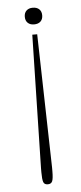

<svg xmlns="http://www.w3.org/2000/svg" viewBox="-53 -510 328 780"><g transform="rotate(-5 111.5 -120.0)"><path d="M76 -446Q76 -462 85.5 -471Q95 -480 111 -480Q128 -480 137.5 -471Q147 -462 147 -446Q147 -430 137.5 -421Q128 -412 111 -412Q95 -412 85.5 -421Q76 -430 76 -446ZM88 189V173L100 -371H120L133 173V189Q133 218 128.5 229Q124 240 110 240Q96 240 92 229Q88 218 88 189Z"/></g></svg>

Font: Taviraj Thin
Style: Regular
Weight: 100
Designer: Katatrad Team
Foundry: CadsonDemak
Version: Version 1.030